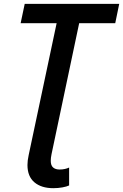

<svg xmlns="http://www.w3.org/2000/svg" viewBox="-20 -734 635 990"><path d="M254.9 236.3Q193.4 236.3 157.5 206.1Q121.6 175.8 121.6 116.7Q121.6 93.8 127.9 65.4L272 -614.3H86.4L107.4 -713.9H594.7L574.2 -614.3H388.2L245.6 61.5Q241.7 80.1 241.7 95.2Q241.7 119.1 253.9 129.6Q266.1 140.1 287.1 140.1Q301.8 140.1 314.7 137.2Q327.6 134.3 336.4 129.9V222.2Q324.7 228 302 232.2Q279.3 236.3 254.9 236.3Z"/></svg>

Font: Open Sans SemiBold
Style: Italic
Weight: 600
Italic angle: -12°
Designer: Monotype Design Team
Foundry: Monotype Imaging Inc.
Version: Version 3.003; ttfautohint (v1.8.4)